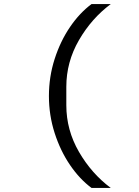

<svg xmlns="http://www.w3.org/2000/svg" viewBox="-20 -780 680 938"><path d="M427 -760H521Q427 -690 365.5 -583.5Q304 -477 304 -356V-266Q304 -145 365.5 -38.5Q427 68 521 138H427Q369 95 322 26Q275 -43 247 -130Q219 -217 219 -311Q219 -405 247 -492Q275 -579 322 -648Q369 -717 427 -760Z"/></svg>

Font: Writer
Style: Regular
Weight: 400
Monospace: yes
Designer: Mike Abbink, Paul van der Laan, Pieter van Rosmalen
Foundry: Bold Monday
Version: Version 2.001 2020